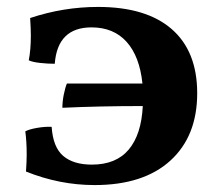

<svg xmlns="http://www.w3.org/2000/svg" viewBox="-20 -527 644 554"><path d="M549 -258Q549 -134 471.5 -63.5Q394 7 253 7Q152 7 55 -32Q57 -62 57 -81Q57 -119 53 -148Q64 -154 87 -158Q110 -162 129 -161Q133 -102 162.5 -77Q192 -52 245 -52Q315 -52 351.5 -95.5Q388 -139 392 -221Q267 -221 160 -216Q160 -234 164 -254Q168 -274 173 -286H391Q383 -364 345.5 -406Q308 -448 244 -448Q146 -448 138 -343Q117 -343 95 -345.5Q73 -348 63 -353Q69 -383 69 -425Q69 -443 67 -475Q163 -507 263 -507Q402 -507 475.5 -443Q549 -379 549 -258Z"/></svg>

Font: Vollkorn SC
Style: Bold
Weight: 700
Designer: Friedrich Althausen
Foundry: Friedrich Althausen
Version: Version 4.015